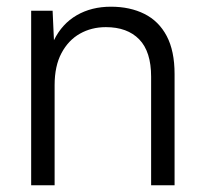

<svg xmlns="http://www.w3.org/2000/svg" viewBox="-20 -553 610 573"><path d="M73 0V-521H137L141 -433Q165 -482 209 -507.5Q253 -533 311 -533Q368 -533 411 -511.5Q454 -490 477.5 -445.5Q501 -401 501 -332V0H431V-324Q431 -399 395.5 -435.5Q360 -472 296 -472Q253 -472 218.5 -452.5Q184 -433 163.5 -394.5Q143 -356 143 -299V0Z"/></svg>

Font: DM Sans 10pt Light
Style: Regular
Weight: 300
Version: Version 4.004;gftools[0.9.30]